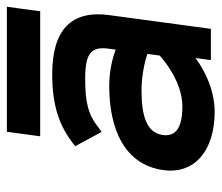

<svg xmlns="http://www.w3.org/2000/svg" viewBox="-63 -571 645 559"><g transform="rotate(-90 259.5 -291.5)"><path d="M155.3 -594 142.2 -497H506.2L519.3 -594ZM113.4 -395 155 -318 167.2 -327C206.4 -358 242.5 -366 309.5 -366C383.5 -366 404.2 -349 397.3 -298L394.5 -277C375.5 -285 335 -296 289 -296C164 -296 59.1 -252 43.7 -138C31.2 -46 102.5 11 213.5 11C280.5 11 340 -22 370.1 -45L364 0H455L495 -296C510.2 -408 450.5 -462 322.5 -462C227.5 -462 170.4 -439 122.4 -402ZM145.9 -140C152.4 -188 203.3 -202 276.3 -202C321.3 -202 364.8 -191 382 -185L377.2 -149C363.4 -136 299.2 -83 229.2 -83C169.2 -83 140.7 -101 145.9 -140Z"/></g></svg>

Font: Charger
Style: ExBdIt
Weight: 400
Designer: Jasper
Foundry: Cannot Into Space Fonts
Version: Version 0.99